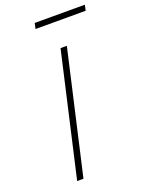

<svg xmlns="http://www.w3.org/2000/svg" viewBox="-161 -951 780 1029"><g transform="rotate(-20 228.5 -437.0)"><path d="M255 -700H291L131 0H95ZM171 -874H457L450 -842H164Z"/></g></svg>

Font: Panefresco 1wt
Style: Italic
Weight: 250
Version: Version 1.000